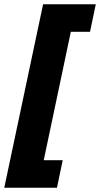

<svg xmlns="http://www.w3.org/2000/svg" viewBox="-38 -751 469 900"><path d="M-18 129 164 -731H411L384 -602H294L167 0H256L229 129Z"/></svg>

Font: Wix Madefor Text ExtraBold
Style: Italic
Weight: 800
Italic angle: -12°
Designer: Dalton Maag Ltd
Foundry: Dalton Maag Ltd
Version: Version 3.100